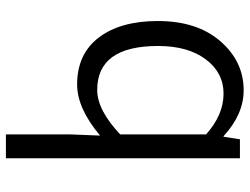

<svg xmlns="http://www.w3.org/2000/svg" viewBox="-118 -718 849 653"><g transform="rotate(-90 306.5 -391.5)"><path d="M326.2 12.7Q244.1 12.7 169.9 -55.7H168L159.2 0H94.7V-795.9H175.8V-575.2L171.9 -475.6Q264.6 -553.7 345.7 -553.7Q449.2 -553.7 505.4 -480Q561.5 -406.2 561.5 -279.3Q561.5 -145.5 492.7 -66.4Q423.8 12.7 326.2 12.7ZM314.5 -55.7Q385.7 -55.7 431.2 -116.2Q476.6 -176.8 476.6 -278.3Q476.6 -485.4 327.1 -485.4Q258.8 -485.4 175.8 -407.2V-115.2Q242.2 -55.7 314.5 -55.7Z"/></g></svg>

Font: Gen Shin Gothic Normal
Style: Regular
Weight: 300
Designer: [Source Han Sans]
Ryoko NISHIZUKA  (kana & ideographs); Paul D. Hunt (Latin, Greek & Cyrillic); Wenlong ZHANG  (bopomofo
Version: Version 1.002.20150607